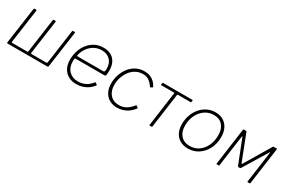

<svg xmlns="http://www.w3.org/2000/svg" viewBox="76 -1430 3447 2331"><g transform="rotate(30 1800.0 -265.0)"><path d="M701 -530Q708 -530 710 -528Q712 -526 711 -520L639 -10Q638 0 629 0H67Q58 0 59 -10L131 -518Q132 -526 134.5 -528Q137 -530 144 -530H161Q168 -530 170 -528Q172 -526 171 -520L104 -45Q103 -41 106.5 -38Q110 -35 114 -35H323Q328 -35 331 -38.5Q334 -42 335 -46L401 -518Q402 -526 404.5 -528Q407 -530 414 -530H431Q438 -530 440 -528Q442 -526 441 -520L374 -45Q373 -40 376.5 -37.5Q380 -35 384 -35H593Q598 -35 601 -38.5Q604 -42 605 -46L671 -518Q672 -526 674.5 -528Q677 -530 684 -530Z M1032 10Q968 10 920.5 -17.5Q873 -45 847.5 -94.5Q822 -144 822 -211Q822 -273 840.5 -331.5Q859 -390 895.5 -437Q932 -484 985 -512Q1038 -540 1106 -540Q1168 -540 1212 -515.5Q1256 -491 1279.5 -444.5Q1303 -398 1303 -331Q1303 -317 1302 -302.5Q1301 -288 1299 -272Q1298 -265 1293 -259.5Q1288 -254 1280 -254H874Q868 -254 865 -246.5Q862 -239 862 -208Q862 -126 910 -77Q958 -28 1034 -28Q1095 -28 1142 -52.5Q1189 -77 1223 -123Q1227 -127 1229.5 -126.5Q1232 -126 1234 -124L1255 -109Q1260 -106 1257 -98Q1229 -62 1194.5 -38Q1160 -14 1119.5 -2Q1079 10 1032 10ZM1242 -290Q1253 -290 1258.5 -298Q1264 -306 1264 -339Q1264 -413 1220 -457.5Q1176 -502 1103 -502Q1037 -502 987.5 -470Q938 -438 908.5 -389Q879 -340 872 -290Z M1680 -540Q1725 -540 1759 -526.5Q1793 -513 1818 -489Q1843 -465 1861 -431Q1864 -427 1863.5 -424.5Q1863 -422 1861 -420L1836 -406Q1834 -405 1831.5 -407Q1829 -409 1826 -413Q1803 -446 1780.5 -465.5Q1758 -485 1734.5 -493.5Q1711 -502 1683 -502Q1626 -502 1581 -477.5Q1536 -453 1505 -411.5Q1474 -370 1457.5 -319Q1441 -268 1441 -215Q1441 -130 1486.5 -79Q1532 -28 1612 -28Q1664 -28 1708.5 -53Q1753 -78 1793 -130Q1799 -136 1803 -131L1824 -116Q1826 -115 1827.5 -111.5Q1829 -108 1827 -105Q1805 -76 1779.5 -54Q1754 -32 1726 -18Q1698 -4 1668 3Q1638 10 1606 10Q1542 10 1495.5 -17.5Q1449 -45 1424 -95Q1399 -145 1399 -212Q1399 -271 1417.5 -329Q1436 -387 1472 -435Q1508 -483 1560.5 -511.5Q1613 -540 1680 -540Z M2349 -495H2170Q2163 -495 2162 -488L2095 -6Q2094 0 2088 0H2060Q2054 0 2055 -6L2122 -488Q2123 -492 2121.5 -493.5Q2120 -495 2116 -495H1937Q1932 -495 1932 -501L1935 -524Q1937 -530 1942 -530H2354Q2361 -530 2359 -524L2356 -501Q2356 -495 2349 -495Z M2600 10Q2535 10 2487.5 -17.5Q2440 -45 2415 -95Q2390 -145 2390 -211Q2390 -282 2412 -342Q2434 -402 2473 -446.5Q2512 -491 2564 -515.5Q2616 -540 2675 -540Q2740 -540 2786.5 -511.5Q2833 -483 2858 -432Q2883 -381 2883 -313Q2883 -219 2845 -146Q2807 -73 2743 -31.5Q2679 10 2600 10ZM2604 -28Q2672 -28 2725.5 -64.5Q2779 -101 2810 -165.5Q2841 -230 2841 -315Q2841 -401 2797 -451.5Q2753 -502 2673 -502Q2606 -502 2551 -465Q2496 -428 2464 -363Q2432 -298 2432 -214Q2432 -129 2477.5 -78.5Q2523 -28 2604 -28Z M3000 0Q2994 0 2995 -6L3067 -524Q3069 -530 3074 -530H3105Q3112 -530 3115 -523L3255 -163Q3257 -157 3260.5 -157Q3264 -157 3268 -163L3484 -525Q3486 -528 3487.5 -529Q3489 -530 3493 -530H3536Q3543 -530 3541 -524L3469 -6Q3468 0 3462 0H3434Q3428 0 3429 -6L3490 -445Q3491 -449 3488 -449.5Q3485 -450 3483 -445L3278 -110Q3273 -102 3263 -102H3250Q3238 -102 3235 -111L3104 -444Q3103 -449 3100 -449Q3097 -449 3096 -444L3035 -6Q3034 0 3028 0Z"/></g></svg>

Font: Libre Franklin Thin
Style: Italic
Weight: 100
Italic angle: -8°
Designer: Pablo Impallari, Rodrigo Fuenzalida, Nhung Nguyen
Foundry: Impallari Type
Version: Version 3.000